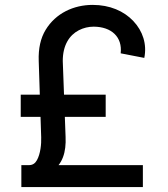

<svg xmlns="http://www.w3.org/2000/svg" viewBox="-20 -757 680 777"><path d="M558.2 -88.8H66.4V0H558.2ZM407.7 -373.9H63.9V-284.1H407.7ZM234 -510.3C234 -574.2 260.7 -614.7 299 -634.6C317.8 -644.2 338.1 -649.1 359 -649.1C431.5 -648.8 475.9 -606.9 468.4 -541.2L563.9 -522.7C575.3 -578.1 557.9 -631.4 519.5 -671.9C481.2 -712.4 424.4 -737.2 355.1 -737.2C278.1 -737.2 205.6 -703.5 164.8 -636.4C144.2 -602.6 134.9 -560.7 136.7 -510.3L146.7 -201.3C147.7 -174 143.8 -134.6 129.6 -109C122.5 -95.9 112.2 -89.1 98.7 -88.8L188.6 -63.6C233.7 -91.6 248.2 -142.4 245.4 -203.1Z"/></svg>

Font: Inter 465
Style: Regular
Weight: 400
Designer: Rasmus Andersson
Foundry: rsms
Version: Version 3.019;Glyphs 3.1.2 (3151)